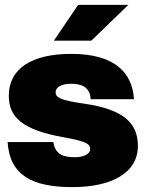

<svg xmlns="http://www.w3.org/2000/svg" viewBox="-20 -752 594 784"><path d="M276 12C436 12 543 -46 543 -156C543 -245 491 -305 322 -329C228 -342 207 -354 207 -375C207 -396 231 -410 271 -410C305 -410 348 -401 350 -347H527C521 -451 453 -532 271 -532C111 -532 16 -473 16 -361C16 -272 73 -221 242 -191C336 -174 348 -164 348 -142C348 -122 317 -110 287 -110C239 -110 205 -121 198 -172H11C20 -33 116 12 276 12ZM200 -586H353L504 -732H299Z"/></svg>

Font: Aspekta 950
Style: Regular
Weight: 950
Designer: Ivo Dolenc
Version: Version 2.000